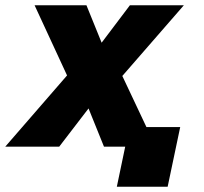

<svg xmlns="http://www.w3.org/2000/svg" viewBox="-45 -560 780 733"><path d="M-25 0 211 -272 87 -540H285L343 -397L451 -540H657L422 -270L514 -75H643L595 153H401L433 0H352L293 -146L181 0Z"/></svg>

Font: Geist Black
Style: Italic
Weight: 900
Italic angle: -12°
Designer: Basement.studio, Andrés Briganti, Mateo Zaragoza
Foundry: Basement.studio, Vercel, Andrés Briganti, Guido Ferreyra, Mateo Zaragoza
Version: Version 1.500; ttfautohint (v1.8.4.7-5d5b)